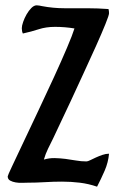

<svg xmlns="http://www.w3.org/2000/svg" viewBox="-20 -689 439 722"><path d="M118 -669Q123 -669 128 -668Q133 -667 138 -666Q180 -658 222.5 -658Q265 -658 308 -658Q347 -658 388 -655Q389 -651 389.5 -647.5Q390 -644 390 -639Q390 -632 376.5 -598.5Q363 -565 341.5 -517Q320 -469 294.5 -414Q269 -359 246 -309Q223 -259 204.5 -221Q186 -183 180 -169Q170 -149 160.5 -129.5Q151 -110 145 -89Q166 -95 186 -94.5Q206 -94 226 -91.5Q246 -89 265.5 -85.5Q285 -82 305 -82Q310 -82 319 -86.5Q328 -91 340 -96.5Q352 -102 365 -106.5Q378 -111 390 -111Q387 -78 373.5 -47Q360 -16 345 13Q313 2 280 -2Q247 -6 213 -6Q181 -6 148.5 -4Q116 -2 84 -2Q76 -2 63.5 -1.5Q51 -1 39 -3Q27 -5 18 -10Q9 -15 9 -26Q9 -29 26 -65Q43 -101 68.5 -155Q94 -209 124.5 -273.5Q155 -338 183 -399Q211 -460 232 -509.5Q253 -559 260 -582Q224 -588 187 -588Q153 -588 125.5 -579Q98 -570 66 -563Q62 -571 62 -583Q62 -592 67 -606.5Q72 -621 80 -635Q88 -649 98 -659Q108 -669 118 -669Z"/></svg>

Font: Teutonic
Style: Regular
Weight: 400
Designer: Peter Wiegel
Foundry: Peter Wiegel
Version: 1.000